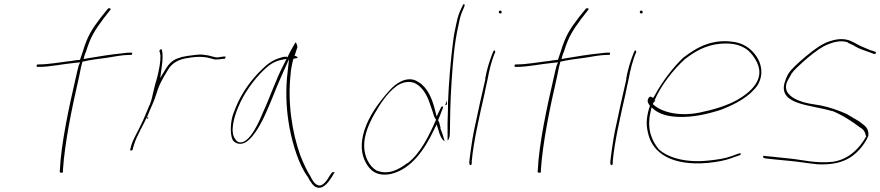

<svg xmlns="http://www.w3.org/2000/svg" viewBox="-20 -760 4262 930"><path d="M157 -442C156 -439 159 -436 161 -436H169C222 -436 276 -449 347 -456L368 -458L361 -442C356 -425 353 -408 348 -388C313 -237 276 -64 270 63L269 72C270 79 287 78 285 72V62V61C294 -70 328 -237 363 -388C368 -410 371 -432 377 -452L379 -461C416 -470 457 -475 497 -480C528 -485 574 -494 604 -494H613C617 -494 619 -495 620 -498C621 -503 620 -505 616 -505H607C602 -505 588 -504 566 -501C522 -497 460 -487 407 -478L385 -474L389 -490C391 -497 394 -503 397 -511C419 -583 440 -614 482 -671L515 -713C520 -720 506 -723 502 -717L468 -675C424 -617 404 -586 381 -510C377 -499 372 -484 368 -472V-470H365C349 -469 338 -467 321 -464H318C268 -458 213 -448 170 -448H163C160 -448 158 -445 157 -442ZM377 -450H379ZM502 -717V-718Z M611 -37C610 -31 612 -31 613 -31C619 -31 621 -31 623 -37L628 -56C644 -108 675 -154 696 -202C709 -235 725 -266 734 -295C741 -317 749 -342 759 -361L774 -389L792 -419C811 -453 843 -473 890 -479L909 -482C936 -486 962 -485 980 -482C1001 -479 1015 -470 1030 -472H1031C1039 -472 1054 -474 1059 -475H1068C1070 -476 1073 -482 1073 -485C1073 -486 1073 -487 1070 -486H1062C1053 -484 1042 -484 1035 -482H1032C1026 -482 1022 -483 1018 -484L1002 -488C995 -490 992 -491 985 -492L964 -495C943 -498 914 -492 887 -489L861 -484L832 -474C811 -463 800 -453 785 -430L756 -382L763 -433C768 -468 770 -497 764 -518V-519C763 -525 752 -519 753 -515L752 -513C753 -508 757 -501 757 -488C758 -460 751 -426 743 -392C740 -378 736 -366 732 -353C728 -334 723 -319 720 -304L716 -286C714 -277 711 -268 708 -260L706 -253H705C690 -219 677 -183 660 -150C645 -118 624 -84 616 -56ZM707 -258H708ZM691 -186H697L698 -192H692ZM695 -199V-200ZM732 -351H733ZM885 -489H887Z M1102 -179C1095 -139 1097 -98 1109 -79C1125 -61 1152 -56 1179 -77C1212 -103 1244 -158 1269 -215C1294 -270 1315 -328 1340 -384L1380 -474L1370 -382C1363 -298 1368 -221 1382 -143C1398 -59 1428 40 1471 97C1486 126 1499 142 1512 147C1542 158 1566 131 1588 96L1601 74C1600 74 1599 73 1598 73C1595 74 1591 76 1589 74L1577 91C1566 110 1542 149 1518 136C1504 131 1493 114 1482 91C1466 66 1450 32 1434 -9C1395 -119 1372 -262 1388 -404C1389 -423 1393 -440 1396 -455L1401 -475L1414 -478H1421C1423 -486 1417 -486 1406 -491L1408 -493C1413 -510 1417 -520 1421 -533C1419 -542 1416 -550 1413 -555C1413 -554 1409 -552 1409 -551C1402 -538 1379 -500 1372 -481L1370 -486C1366 -484 1364 -485 1355 -485C1306 -473 1281 -456 1248 -423C1201 -379 1151 -312 1122 -240C1112 -216 1105 -197 1102 -179ZM1133 -239C1161 -308 1209 -373 1254 -417C1276 -438 1298 -459 1338 -469L1368 -475L1354 -447C1317 -377 1289 -292 1254 -216C1241 -184 1190 -60 1139 -71H1138C1129 -73 1124 -79 1119 -87C1094 -119 1112 -189 1133 -239ZM1577 91V92Z M1746 -132C1723 -62 1731 -10 1752 28C1771 63 1802 96 1872 83C1972 60 2036 -35 2081 -129L2095 -157L2104 -129C2109 -108 2120 -82 2134 -76L2123 -112C2120 -120 2116 -130 2113 -139L2114 -141C2111 -154 2108 -170 2101 -179L2103 -180C2111 -199 2119 -221 2126 -239V-242C2126 -243 2126 -243 2123 -244C2118 -245 2119 -245 2111 -229L2095 -196L2087 -227C2074 -279 2053 -334 2008 -362H2007C1966 -392 1915 -370 1878 -334C1868 -324 1858 -312 1848 -301C1809 -254 1769 -200 1746 -132ZM1744 -50C1742 -107 1770 -167 1796 -212C1823 -259 1856 -309 1897 -340C1920 -359 1964 -374 1997 -353C2028 -335 2050 -295 2060 -264L2076 -218C2080 -203 2084 -190 2092 -180C2059 -105 2019 -20 1955 30H1953C1911 61 1863 89 1804 66C1769 46 1745 -1 1744 -50ZM2190 -644C2185 -621 2179 -594 2175 -562C2162 -462 2154 -359 2150 -264V-237C2149 -198 2147 -160 2148 -126V-79C2153 -83 2158 -94 2159 -110C2160 -186 2161 -271 2167 -358C2173 -447 2179 -545 2202 -644C2206 -667 2212 -687 2218 -702L2228 -725C2232 -736 2231 -738 2228 -740C2226 -743 2219 -731 2218 -727C2205 -701 2197 -680 2190 -644ZM2136 -250C2138 -251 2142 -253 2145 -254V-262V-273ZM2123 -112V-113ZM2159 -110Z M2396 -702C2395 -699 2398 -695 2403 -695C2408 -695 2409 -695 2410 -700C2411 -703 2407 -709 2404 -709C2400 -709 2397 -707 2396 -702ZM2330 -378 2331 -377 2314 -302C2308 -275 2301 -246 2295 -216L2275 -123C2267 -83 2256 -6 2253 25L2254 36C2258 41 2263 42 2265 33V23V22C2273 -71 2302 -196 2326 -302C2332 -329 2336 -353 2342 -377C2350 -422 2362 -470 2379 -508C2379 -509 2379 -510 2378 -513C2372 -525 2365 -499 2362 -492L2361 -490C2349 -458 2337 -419 2330 -378ZM2341 -376H2342ZM2378 -513Z M2472 -442C2471 -439 2474 -436 2476 -436H2484C2537 -436 2591 -449 2662 -456L2683 -458L2676 -442C2671 -425 2668 -408 2663 -388C2628 -237 2591 -64 2585 63L2584 72C2585 79 2602 78 2600 72V62V61C2609 -70 2643 -237 2678 -388C2683 -410 2686 -432 2692 -452L2694 -461C2731 -470 2772 -475 2812 -480C2843 -485 2889 -494 2919 -494H2928C2932 -494 2934 -495 2935 -498C2936 -503 2935 -505 2931 -505H2922C2917 -505 2903 -504 2881 -501C2837 -497 2775 -487 2722 -478L2700 -474L2704 -490C2706 -497 2709 -503 2712 -511C2734 -583 2755 -614 2797 -671L2830 -713C2835 -720 2821 -723 2817 -717L2783 -675C2739 -617 2719 -586 2696 -510C2692 -499 2687 -484 2683 -472V-470H2680C2664 -469 2653 -467 2636 -464H2633C2583 -458 2528 -448 2485 -448H2478C2475 -448 2473 -445 2472 -442ZM2692 -450H2694ZM2817 -717V-718Z M3079 -702C3078 -699 3081 -695 3086 -695C3091 -695 3092 -695 3093 -700C3094 -703 3090 -709 3087 -709C3083 -709 3080 -707 3079 -702ZM3013 -378 3014 -377 2997 -302C2991 -275 2984 -246 2978 -216L2958 -123C2950 -83 2939 -6 2936 25L2937 36C2941 41 2946 42 2948 33V23V22C2956 -71 2985 -196 3009 -302C3015 -329 3019 -353 3025 -377C3033 -422 3045 -470 3062 -508C3062 -509 3062 -510 3061 -513C3055 -525 3048 -499 3045 -492L3044 -490C3032 -458 3020 -419 3013 -378ZM3024 -376H3025ZM3061 -513Z M3120 -281C3113 -271 3120 -258 3128 -248L3126 -239H3125C3108 -181 3110 -149 3121 -107C3144 -19 3234 45 3410 29C3460 24 3495 16 3523 6C3536 1 3550 -4 3563 -8C3564 -8 3567 -10 3569 -16V-17C3570 -18 3567 -16 3568 -17H3560L3521 -3C3494 7 3458 13 3409 18C3301 29 3216 4 3171 -37C3137 -78 3112 -136 3131 -217L3136 -240L3151 -227C3176 -209 3207 -197 3261 -194C3337 -190 3413 -209 3474 -229C3546 -257 3612 -293 3650 -348C3681 -401 3667 -453 3644 -487C3623 -517 3594 -544 3546 -555C3437 -576 3358 -534 3289 -480C3241 -435 3187 -364 3152 -299L3144 -286L3133 -291C3128 -293 3126 -292 3120 -283ZM3142 -256 3150 -271 3149 -268H3153L3154 -273H3150C3182 -348 3242 -423 3297 -473C3346 -511 3399 -542 3469 -548C3567 -557 3610 -518 3634 -480C3651 -454 3675 -408 3641 -354C3619 -320 3581 -293 3549 -275C3502 -249 3439 -229 3370 -215C3262 -193 3180 -220 3143 -255ZM3650 -347Z M3677 -5C3676 -4 3676 2 3679 5L3692 8C3723 11 3764 16 3802 19C3849 23 3897 32 3943 36C4047 40 4103 10 4146 -39C4160 -55 4179 -82 4186 -102C4189 -131 4177 -146 4156 -161L4155 -162H4154C4147 -169 4138 -175 4125 -182C4111 -189 4098 -199 4081 -208C4042 -225 4001 -240 3956 -249L3897 -259C3864 -265 3826 -280 3808 -297C3793 -311 3783 -326 3789 -354V-356L3790 -357C3794 -369 3803 -384 3813 -401V-402C3825 -420 3850 -443 3890 -478C3930 -512 3963 -534 3987 -544C4019 -557 4054 -566 4086 -555L4087 -554V-553L4119 -538V-537C4141 -524 4167 -515 4194 -506L4212 -499H4213C4216 -499 4218 -498 4220 -498C4224 -506 4222 -509 4221 -509L4200 -516H4198C4186 -521 4176 -525 4165 -530C4137 -541 4120 -554 4095 -564C4059 -576 4026 -571 3982 -554C3960 -545 3925 -522 3881 -485C3837 -448 3809 -420 3800 -405C3789 -387 3784 -371 3779 -355C3755 -251 3908 -253 4010 -222H4013C4066 -200 4111 -169 4144 -144C4161 -135 4170 -123 4174 -103L4176 -99L4175 -98C4141 -38 4088 14 4011 24C3930 32 3867 14 3806 8C3768 5 3729 -1 3698 -3L3682 -5ZM3778 -354H3779ZM4144 -145Z"/></svg>

Font: Stray Cat
Style: HlExtObl
Weight: 100
Version: Version 1.0